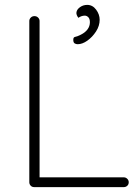

<svg xmlns="http://www.w3.org/2000/svg" viewBox="-20 -766 562 786"><path d="M487 -40Q495 -40 501 -34Q507 -28 507 -20Q507 -11 501 -5.5Q495 0 487 0H120Q111 0 105.5 -6Q100 -12 100 -20V-680Q100 -688 106 -694Q112 -700 121 -700Q130 -700 136 -694Q142 -688 142 -680V-22L124 -40ZM388 -685Q388 -660 373 -637Q358 -614 337.5 -599.5Q317 -585 298 -585Q291 -585 285.5 -588.5Q280 -592 280 -603Q280 -614 287.5 -615Q295 -616 311 -624Q329 -633 338.5 -646Q348 -659 348 -675Q348 -689 341.5 -695.5Q335 -702 327 -702Q320 -702 313 -699.5Q306 -697 301 -693Q297 -698 294.5 -704Q292 -710 293 -716Q295 -728 308 -737Q321 -746 337 -746Q359 -746 373.5 -726.5Q388 -707 388 -685Z"/></svg>

Font: Quicksand Light Light
Style: Regular
Weight: 300
Version: Version 3.006